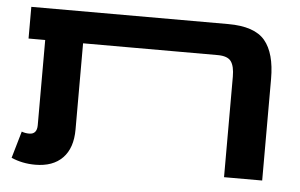

<svg xmlns="http://www.w3.org/2000/svg" viewBox="-45 -632 1113 712"><g transform="rotate(5 511.5 -276.0)"><path d="M777 -567Q875 -567 914 -520.5Q953 -474 953 -378V0H811V-374Q811 -413 798 -431Q785 -449 748 -449H247V-128Q247 -59 211 -22Q175 15 109 15Q61 15 20 -3L49 -103Q62 -98 77 -98Q106 -98 106 -132V-449H44V-567Z"/></g></svg>

Font: FiraGO SemiBold
Style: Regular
Weight: 600
Designer: bBox Type
Foundry: bBox Type GmbH
Version: Version 1.001;PS 001.001;hotconv 1.0.88;makeotf.lib2.5.64775